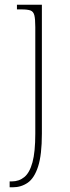

<svg xmlns="http://www.w3.org/2000/svg" viewBox="-20 -556 298 816"><path d="M21 240V215H30Q61 215 83.5 196.5Q106 178 118 134Q130 90 130 12V-441Q130 -475 126 -491Q122 -507 109.5 -511.5Q97 -516 72 -516H52V-536H158V12Q158 102 142 151.5Q126 201 98 220.5Q70 240 34 240Z"/></svg>

Font: Noto Serif Tamil SemiCondensed Thin
Style: Italic
Weight: 100
Width: 4
Italic angle: -12°
Designer: Indian Type Foundry, Tom Grace, and the Monotype Design Team
Foundry: Monotype Imaging Inc.
Version: Version 2.003; ttfautohint (v1.8.4.7-5d5b)